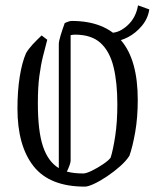

<svg xmlns="http://www.w3.org/2000/svg" viewBox="-20 -686 578 715"><path d="M156 -538Q148 -508 140 -476Q132 -444 126.5 -402.5Q121 -361 121 -302Q121 -196 140.5 -139.5Q160 -83 199 -60V-522Q199 -532 205.5 -553.5Q212 -575 221 -600Q238 -608 247 -608Q369 -608 431 -535.5Q493 -463 493 -314Q493 -248 483.5 -194Q474 -140 462 -106Q450 -87 427.5 -67Q405 -47 379 -29.5Q353 -12 330.5 -1.5Q308 9 296 9Q165 9 105 -67Q45 -143 45 -282Q45 -347 53.5 -400.5Q62 -454 77 -488Q87 -505 102.5 -521.5Q118 -538 135 -554ZM243 -88Q243 -76 229 -47Q255 -40 290 -40Q301 -40 322.5 -50.5Q344 -61 364.5 -75Q385 -89 392 -99Q401 -127 409 -179Q417 -231 417 -298Q417 -378 403 -436Q389 -494 355 -525.5Q321 -557 259 -557Q252 -557 243 -555ZM399 -532 395 -564Q425 -564 455.5 -592Q486 -620 494 -666L536 -651Q531 -617 508.5 -590Q486 -563 456.5 -547.5Q427 -532 399 -532Z"/></svg>

Font: Grenze Gotisch Light
Style: Regular
Weight: 300
Designer: Renata Polastri
Foundry: Omnibus-Type
Version: Version 1.001